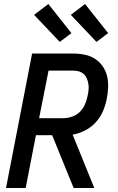

<svg xmlns="http://www.w3.org/2000/svg" viewBox="-20 -937 590 957"><path d="M108 0H10L140 -670H347Q376 -670 404 -664Q432 -658 454 -643.5Q476 -629 491.5 -607Q507 -585 513.5 -558.5Q520 -532 519 -503Q518 -474 512 -444Q506 -413 493 -382.5Q480 -352 457 -327Q434 -302 403.5 -286.5Q373 -271 342 -266L450 0H347L240 -263H159ZM175 -348H297Q318 -348 340.5 -356Q363 -364 379 -380.5Q395 -397 404 -418Q413 -439 417 -461Q420 -475 421.5 -490Q423 -505 420.5 -519Q418 -533 413 -545.5Q408 -558 398.5 -567Q389 -576 375.5 -580.5Q362 -585 347 -585H222ZM461 -728 333 -863 404 -917 519 -772ZM278 -728 150 -863 221 -917 336 -772Z"/></svg>

Font: Lode Dark
Style: Bold Italic
Weight: 700
Italic angle: -11°
Monospace: yes
Designer: Belleve Invis
Foundry: Belleve Invis
Version: Version 29.2.0; ttfautohint (v1.8.3)